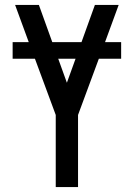

<svg xmlns="http://www.w3.org/2000/svg" viewBox="-20 -755 540 775"><path d="M205 0V-291L121 -518H31V-585H96L41 -735H137L191 -585H309L363 -735H459L404 -585H469V-518H379L295 -291V0ZM250 -421 285 -518H215Z"/></svg>

Font: Iosevka SS04 Medium
Style: Regular
Weight: 500
Monospace: yes
Designer: Belleve Invis
Foundry: Belleve Invis
Version: Version 19.0.0; ttfautohint (v1.8.4)